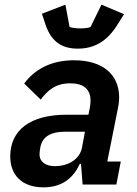

<svg xmlns="http://www.w3.org/2000/svg" viewBox="-20 -793 589 825"><path d="M314 -584C387 -584 441 -617 484 -686L513 -732L416 -773L369 -677C360 -673 343 -671 325 -671C309 -671 290 -673 279 -677L261 -773L160 -734L176 -686C201 -613 247 -584 314 -584ZM167 12C237 12 291 -19 323 -89H328L335 0H480L499 -99H441L486 -324C490 -343 492 -361 492 -374C492 -471 424 -534 298 -534C198 -534 128 -494 84 -434L155 -365C185 -405 219 -435 282 -435C340 -435 369 -409 369 -360C369 -351 368 -340 366 -330L360 -300H265C110 -300 24 -234 24 -121C24 -40 75 12 167 12ZM216 -79C177 -79 150 -97 150 -129C150 -134 150 -144 154 -163C163 -205 197 -227 259 -227H345L332 -157C321 -106 270 -79 216 -79Z"/></svg>

Font: Braiins Sans SemiBold
Style: Italic
Weight: 600
Italic angle: -11.31°
Designer: Mike Abbink, Paul van der Laan, Pieter van Rosmalen, Jiri Chlebus, Lubos Buracinsky
Foundry: Bold Monday, Sudetype
Version: Version 1.000;hotconv 1.0.109;makeotfexe 2.5.65596